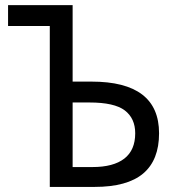

<svg xmlns="http://www.w3.org/2000/svg" viewBox="-20 -735 696 755"><path d="M175.8 0V-632.8H11.7V-714.8H265.6V-414.1H339.8Q472.7 -414.1 539.1 -363.3Q605.5 -312.5 605.5 -210.9Q605.5 -105.5 543 -52.7Q480.5 0 351.6 0ZM265.6 -78.1H343.8Q425.8 -78.1 468.8 -111.3Q511.7 -144.5 511.7 -210.9Q511.7 -269.5 470.7 -300.8Q429.7 -332 332 -332H265.6Z"/></svg>

Font: Droid Sans Fallback
Style: Regular
Weight: 400
Designer: Steve Matteson
Foundry: Ascender Corporation
Version: 3.00 (Khmer version)